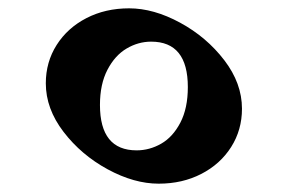

<svg xmlns="http://www.w3.org/2000/svg" viewBox="-20 -606 691 461"><path d="M561 -345Q561 -294 535 -253Q509 -212 463.5 -188.5Q418 -165 361 -165Q302 -165 238.5 -199.5Q175 -234 132.5 -289.5Q90 -345 90 -406Q90 -457 116 -498Q142 -539 187.5 -562.5Q233 -586 290 -586Q349 -586 412.5 -551.5Q476 -517 518.5 -461.5Q561 -406 561 -345ZM220 -354Q220 -245 308 -245Q339 -245 367 -261Q395 -277 413 -311.5Q431 -346 431 -397Q431 -506 343 -506Q312 -506 284 -489.5Q256 -473 238 -438.5Q220 -404 220 -354Z"/></svg>

Font: Inknut
Style: Antiqua
Weight: 400
Designer: Claus Eggers Srensen
Foundry: Claus Eggers Srensen
Version: Version 1.000; ttfautohint (v1.2) -l 7 -r 28 -G 50 -x 13 -D 